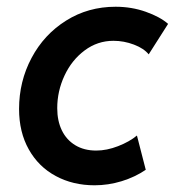

<svg xmlns="http://www.w3.org/2000/svg" viewBox="-20 -549 524 575"><path d="M37.1 -222.7Q37.1 -305.2 74.5 -375.5Q111.8 -445.8 178 -487.3Q244.1 -528.8 326.2 -528.8Q374 -528.8 416.7 -513.7Q459.5 -498.5 483.4 -477.5L425.3 -386.2Q410.6 -404.3 380.9 -415.5Q351.1 -426.8 319.8 -426.8Q272 -426.8 233.4 -397.9Q194.8 -369.1 173.1 -322.5Q151.4 -275.9 151.4 -225.1Q151.4 -187 165.3 -158.4Q179.2 -129.9 205.6 -114Q231.9 -98.1 268.1 -98.1Q299.8 -98.1 333.7 -111.3Q367.7 -124.5 390.1 -143.1L416.5 -40.5Q384.3 -18.6 344.2 -6.3Q304.2 5.9 263.2 5.9Q198.2 5.9 146.7 -22Q95.2 -49.8 66.2 -101.6Q37.1 -153.3 37.1 -222.7Z"/></svg>

Font: Reddit Sans Fudge SmBold Italic
Style: Regular
Weight: 600
Italic angle: -11.25°
Designer: Stephen Hutchings
Version: Version 1.013